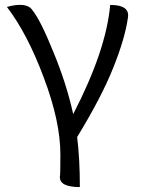

<svg xmlns="http://www.w3.org/2000/svg" viewBox="-20 -560 571 779"><path d="M304 199Q221 199 223 157Q225 150 225 67Q225 -67 158 -244Q92 -422 8 -532Q89 -554 112 -518Q145 -477 197 -348Q250 -220 277 -97Q411 -356 427 -540Q508 -540 499 -488Q487 -403 439 -284Q392 -166 293 -4Q304 84 304 199Z"/></svg>

Font: Swei Half Moon CJK TC
Style: DemiLight
Weight: 350
Version: Version 2.125